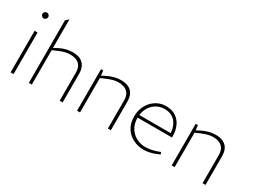

<svg xmlns="http://www.w3.org/2000/svg" viewBox="-56 -1363 2582 1962"><g transform="rotate(30 1235.0 -382.0)"><path d="M90 0V-490H125V0ZM107 -646Q98 -646 90 -651Q82 -656 77 -664Q72 -672 72 -681Q72 -690 77 -698Q82 -706 90 -710.5Q98 -715 107 -715Q116 -715 123.5 -710.5Q131 -706 136 -698Q141 -690 141 -681Q141 -672 136 -664Q131 -656 123.5 -651Q116 -646 107 -646Z M305 0V-738L340 -770V-433L388 -458Q426 -478 464.5 -487Q503 -496 540 -496Q597 -496 633 -476.5Q669 -457 686.5 -421.5Q704 -386 704 -336V0H669V-332Q669 -398 632.5 -430.5Q596 -463 528 -463Q495 -463 464.5 -455Q434 -447 402 -433L340 -406V0Z M874 0V-490H900L907 -432L949 -454Q988 -474 1028 -485Q1068 -496 1109 -496Q1163 -496 1199.5 -478Q1236 -460 1254.5 -424.5Q1273 -389 1273 -336V0H1238V-332Q1238 -397 1202 -430Q1166 -463 1097 -463Q1067 -463 1035.5 -455Q1004 -447 963 -429L909 -406V0Z M1662 6Q1595 6 1537 -22.5Q1479 -51 1443.5 -106.5Q1408 -162 1408 -244Q1408 -295 1425 -340.5Q1442 -386 1473.5 -421Q1505 -456 1547 -476Q1589 -496 1640 -496Q1713 -496 1759.5 -463.5Q1806 -431 1828.5 -378.5Q1851 -326 1851 -264V-248H1445Q1445 -178 1475.5 -128.5Q1506 -79 1555 -53Q1604 -27 1660 -27Q1694 -27 1725.5 -33Q1757 -39 1790 -50L1828 -64L1839 -41L1800 -24Q1769 -11 1733 -2.5Q1697 6 1662 6ZM1447 -280H1817Q1812 -363 1767 -413Q1722 -463 1641 -463Q1593 -463 1551 -440.5Q1509 -418 1481.5 -377Q1454 -336 1447 -280Z M1991 0V-490H2017L2024 -432L2066 -454Q2105 -474 2145 -485Q2185 -496 2226 -496Q2280 -496 2316.5 -478Q2353 -460 2371.5 -424.5Q2390 -389 2390 -336V0H2355V-332Q2355 -397 2319 -430Q2283 -463 2214 -463Q2184 -463 2152.5 -455Q2121 -447 2080 -429L2026 -406V0Z"/></g></svg>

Font: REM Thin
Style: Regular
Weight: 250
Designer: Octavio Pardo
Foundry: Ashler Design
Version: Version 1.005;gftools[0.9.28]